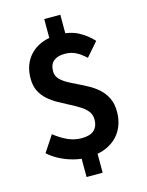

<svg xmlns="http://www.w3.org/2000/svg" viewBox="-140 -930 870 1139"><g transform="rotate(-15 295.0 -361.0)"><path d="M278.1 13.8Q240.8 13.8 199 3.1Q157.2 -7.5 117.8 -27.4Q78.3 -47.3 47.7 -75.3L113.2 -174.7Q154.1 -142 194.5 -123.9Q235 -105.8 278.1 -105.8Q330.9 -105.8 355.6 -128.5Q380.3 -151.3 380.3 -194Q380.3 -222.7 364 -244Q347.7 -265.3 320.3 -282.3Q293 -299.4 261 -315.7Q228.9 -332 196.5 -350.2Q164 -368.4 136.7 -392Q109.4 -415.7 93 -448.2Q76.7 -480.7 76.7 -525.6Q76.7 -589.4 104.4 -636.4Q132.1 -683.4 182.8 -709.2Q233.5 -734.9 301.8 -734.9Q373.9 -734.9 423.4 -708.9Q472.9 -682.9 510.7 -641.6L437 -556.9Q406 -585.8 377 -600.6Q348.1 -615.4 309.1 -615.4Q264.9 -615.4 240.8 -594.9Q216.7 -574.5 216.7 -532.5Q216.7 -505.7 233.4 -486.9Q250.1 -468.2 277.1 -452.8Q304 -437.5 336.4 -422.2Q368.9 -406.9 401.3 -388.9Q433.8 -370.9 460.7 -346.4Q487.6 -321.9 504.4 -287.2Q521.1 -252.5 521.1 -204.6Q521.1 -141 493.4 -91.7Q465.6 -42.5 411.5 -14.4Q357.4 13.8 278.1 13.8ZM246.3 124.1V-45H345.1V124.1ZM246.3 -687.6V-846.1H345.1V-687.6Z"/></g></svg>

Font: Noto Sans TC Thin
Style: Regular
Weight: 100
Designer: Ryoko NISHIZUKA 西塚涼子 (kana, bopomofo & ideographs); Paul D. Hunt (Latin, Greek & Cyrillic); Sandoll Communications 산돌커뮤니
Foundry: Adobe
Version: Version 2.004-H2;hotconv 1.0.118;makeotfexe 2.5.65603